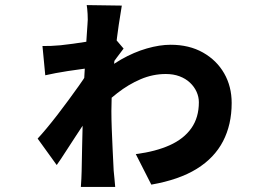

<svg xmlns="http://www.w3.org/2000/svg" viewBox="-20 -681 1040 755"><path d="M514 -75Q592 -85 647.5 -110Q703 -135 732.5 -177Q762 -219 762 -279Q762 -300 753 -320Q744 -340 727 -356Q710 -372 686 -381Q662 -390 632 -390Q581 -390 533 -369.5Q485 -349 441.5 -315Q398 -281 360 -240V-373Q405 -418 456 -447Q507 -476 557.5 -490.5Q608 -505 651 -505Q724 -505 778 -474.5Q832 -444 861.5 -392.5Q891 -341 891 -276Q891 -191 857 -125.5Q823 -60 753.5 -17Q684 26 575 45ZM324 -585Q326 -602 324.5 -626Q323 -650 321 -661L459 -659Q454 -631 447 -583.5Q440 -536 433.5 -477.5Q427 -419 422.5 -358.5Q418 -298 418 -244Q418 -213 419.5 -173.5Q421 -134 423 -91.5Q425 -49 427 -10Q428 1 430 20.5Q432 40 433 54H298Q299 40 300 21Q301 2 301 -7Q302 -47 303 -107.5Q304 -168 306 -233Q308 -298 310 -353Q312 -380 313.5 -413Q315 -446 317 -479.5Q319 -513 321 -541Q323 -569 324 -585ZM327 -413Q313 -411 291.5 -408Q270 -405 246 -401.5Q222 -398 199 -393.5Q176 -389 158 -385L147 -500Q166 -500 181 -500.5Q196 -501 218 -503Q238 -505 267 -509Q296 -513 327.5 -518Q359 -523 385.5 -528Q412 -533 425 -538L466 -490Q456 -477 438.5 -453.5Q421 -430 410 -413L352 -255Q338 -237 319 -208Q300 -179 278.5 -146.5Q257 -114 237.5 -83.5Q218 -53 203 -32L128 -136Q143 -152 163 -176Q183 -200 205.5 -229Q228 -258 249.5 -287.5Q271 -317 290 -343.5Q309 -370 321 -390L322 -403Z"/></svg>

Font: Noto Sans TC ExtraBold
Style: Regular
Weight: 800
Designer: Ryoko NISHIZUKA  (kana, bopomofo & ideographs); Paul D. Hunt (Latin, Greek & Cyrillic); Sandoll Communications , Soo-you
Foundry: Adobe
Version: Version 2.004-H2;hotconv 1.0.118;makeotfexe 2.5.65603